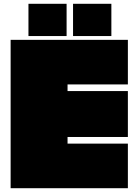

<svg xmlns="http://www.w3.org/2000/svg" viewBox="-20 -947 730 1012"><path d="M567 -927V-757H365V-927ZM331 -927V-757H130V-927ZM654 45H36V-737H654V-502H336V-467H654V-225H336V-190H654Z"/></svg>

Font: ChangwonDangamAsac Bold
Style: Regular
Weight: 700
Designer: Choi Chi-young, Lee Youngbeen, Kim Jungjin, Yoon Jihee, Han Dohee
Foundry: YoonDesign Inc.
Version: Version 1.010;Build 20210623